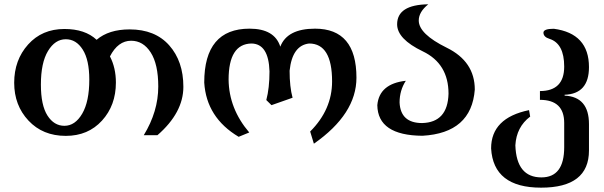

<svg xmlns="http://www.w3.org/2000/svg" viewBox="-20 -616 2784 885"><path d="M276.9 -36.1Q326.2 -36.1 358.9 -92Q391.6 -147.9 391.6 -249Q391.6 -339.8 361.3 -387.5Q331.1 -435.1 283.2 -435.1Q233.9 -435.1 201.2 -380.9Q168.5 -326.7 168.5 -226.1Q168.5 -130.9 198.7 -83.5Q229 -36.1 276.9 -36.1ZM283.2 10.3Q177.2 10.3 111.3 -60.1Q45.4 -130.4 45.4 -234.4Q45.4 -339.4 109.6 -410.9Q173.8 -482.4 276.9 -482.4Q372.1 -482.4 425.3 -432.6Q481.4 -480.5 577.6 -480.5Q694.8 -480.5 760 -407Q825.2 -333.5 825.2 -215.8Q825.2 -96.7 705.6 7.3H642.6Q709.5 -102.1 709.5 -217.3Q709.5 -319.8 674.8 -374Q640.1 -428.2 584.5 -428.2Q523.9 -428.2 486.8 -356Q514.2 -303.2 514.2 -235.4Q514.2 -130.4 450.2 -60.1Q386.2 10.3 283.2 10.3Z M1426.8 46.4 1409.7 -9.8Q1510.7 -110.8 1510.7 -240.7Q1510.7 -415.5 1404.8 -415.5Q1327.1 -406.7 1314.9 -290Q1314.9 -215.3 1328.6 -165.5L1231.4 -131.3L1207.5 -154.8Q1222.2 -210 1222.2 -287.1Q1218.3 -414.1 1139.2 -415.5Q1033.7 -413.6 1033.7 -249Q1035.2 -115.2 1128.9 -5.4L1080.1 14.6Q931.6 -73.7 921.4 -235.4Q921.4 -483.9 1130.4 -483.9Q1245.6 -483.9 1272 -400.9Q1303.7 -483.9 1432.1 -483.9Q1623 -483.9 1623 -257.8Q1623 -90.8 1426.8 46.4Z M1927.2 9.8Q1721.2 8.3 1719.2 -131.3Q1728 -230 1850.6 -243.7Q1821.8 -199.2 1821.8 -143.6Q1826.2 -48.8 1925.8 -48.8Q2043.9 -51.8 2047.4 -184.1Q2047.4 -322.3 1929 -379.2Q1810.5 -436 1810.5 -503.9Q1810.5 -594.2 1954.1 -596.2Q1910.2 -561 1910.2 -521.5Q1910.2 -459.5 2039.3 -396Q2168.5 -332.5 2168.5 -203.1Q2153.3 -2.9 1927.2 9.8Z M2474.1 249Q2253.9 249 2243.7 67.9Q2243.7 -72.3 2418.5 -108.4L2423.8 -78.6Q2360.4 -30.8 2355.5 53.7Q2360.4 201.7 2475.6 201.7Q2580.6 201.7 2580.6 62.5V-49.3Q2580.6 -155.8 2468.8 -155.8V-196.3Q2580.6 -196.3 2580.6 -309.1Q2580.6 -415.5 2512.7 -437Q2485.4 -445.3 2484.9 -465.3Q2484.9 -483.4 2532.7 -483.4Q2694.8 -461.9 2694.8 -306.6Q2694.8 -183.1 2582.5 -179.2V-175.3Q2694.8 -169.9 2694.8 -43.9V77.6Q2694.8 249 2474.1 249Z"/></svg>

Font: Kelvinch
Style: Bold
Weight: 700
Designer: Paul James Miller
Foundry: High-Logic / Made with FontCreator
Version: Version 3.501;March 28, 2021;FontCreator 13.0.0.2683 64-bit